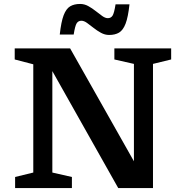

<svg xmlns="http://www.w3.org/2000/svg" viewBox="-20 -952 931 972"><path d="M148.5 -78.5V-626.5L54.5 -651V-707H335L658 -135.5V-628.5L559 -651V-707H846.5V-651L754.5 -628.5V0H578.5L245 -592V-78.5L344 -56V0H56.5V-56ZM635.5 -930Q628.5 -865.5 615.8 -832.2Q603 -799 582.8 -787Q562.5 -775 532.5 -775Q511 -775 491 -786Q471 -797 453.2 -811.2Q435.5 -825.5 420.2 -836.2Q405 -847 392 -847Q376.5 -847 368.2 -834.2Q360 -821.5 353 -777H282.5Q289.5 -841.5 302.2 -874.8Q315 -908 335.2 -920Q355.5 -932 385.5 -932Q407.5 -932 427.2 -921Q447 -910 464.8 -895.8Q482.5 -881.5 497.8 -870.8Q513 -860 526 -860Q541.5 -860 549.8 -872.8Q558 -885.5 565 -930Z"/></svg>

Font: Newsreader Caption Medium
Style: Regular
Weight: 500
Designer: Hugues Gentile
Foundry: Production Type
Version: Version 1.001